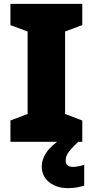

<svg xmlns="http://www.w3.org/2000/svg" viewBox="-20 -734 480 994"><path d="M406 0H34V-110L123 -144V-571L34 -604V-714H406V-604L317 -571V-144L406 -110ZM320 97Q320 115 330.5 122.5Q341 130 358 130Q371 130 388.5 126.5Q406 123 416 119V227Q400 232 379 236Q358 240 331 240Q274 240 235 209.5Q196 179 196 127Q196 93 219.5 56.5Q243 20 310 -25L385 0Q351 32 335.5 53Q320 74 320 97Z"/></svg>

Font: Noto Sans Black
Style: Regular
Weight: 900
Designer: Monotype Design Team
Foundry: Monotype Imaging Inc.
Version: Version 2.007